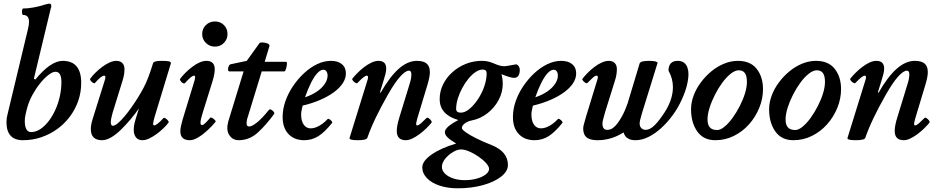

<svg xmlns="http://www.w3.org/2000/svg" viewBox="-20 -745 5062 1038"><path d="M104 13Q15 13 15 -85Q15 -96 16.5 -106.5Q18 -117 21 -128L131 -587Q134 -601 135.5 -610Q137 -619 137 -626Q137 -664 106 -664Q101 -664 99.5 -673Q98 -682 99.5 -690.5Q101 -699 106 -699Q130 -699 163 -705Q196 -711 226 -721Q241 -725 246 -725Q257 -725 257 -716Q257 -710 257 -707Q257 -704 255 -702L163 -319L171 -315Q254 -416 319 -416Q419 -416 419 -297Q419 -246 403 -200Q387 -154 358 -115Q329 -76 289.5 -47.5Q250 -19 203 -3Q156 13 104 13ZM148 -31Q173 -31 196.5 -46Q220 -61 241 -87.5Q262 -114 278 -148.5Q294 -183 303 -222.5Q312 -262 312 -302Q312 -357 280 -357Q264 -357 241.5 -339.5Q219 -322 196.5 -294Q174 -266 156 -233Q138 -200 129 -169Q122 -145 118 -125Q114 -105 114 -93Q114 -31 148 -31Z M532 13Q471 13 471 -47Q471 -59 473.5 -72.5Q476 -86 481 -102L548 -316Q551 -327 549.5 -331.5Q548 -336 543 -336Q536 -336 524 -327Q512 -318 493 -296Q490 -293 482.5 -297.5Q475 -302 470 -309Q465 -316 468 -320Q479 -335 495.5 -351.5Q512 -368 532 -383Q552 -398 572 -407Q592 -416 610 -416Q629 -416 641 -404.5Q653 -393 653 -371Q653 -360 651 -344.5Q649 -329 641 -304L597 -162Q588 -134 583.5 -114.5Q579 -95 579 -85Q579 -65 590 -65Q601 -65 617.5 -79Q634 -93 653 -115.5Q672 -138 691 -165Q710 -192 727 -219.5Q744 -247 756 -270Q769 -294 782 -328Q795 -362 808 -405Q810 -410 821 -413Q832 -416 854 -416Q882 -416 893 -413.5Q904 -411 904 -403L817 -117Q809 -90 808 -78.5Q807 -67 813 -67Q820 -67 832 -76Q844 -85 864 -107Q867 -110 875 -105Q883 -100 888.5 -93Q894 -86 891 -82Q879 -66 861.5 -49.5Q844 -33 824.5 -19Q805 -5 786 4Q767 13 751 13Q726 13 714.5 -3Q703 -19 703 -43Q703 -55 705 -68Q707 -81 716 -110L737 -178V-167Q712 -131 685 -99Q658 -67 631.5 -41.5Q605 -16 579.5 -1.5Q554 13 532 13Z M1006 13Q955 13 955 -35Q955 -48 958.5 -64.5Q962 -81 968 -101L1027 -294Q1035 -318 1035 -327Q1035 -336 1029 -336Q1022 -336 1010 -326Q998 -316 980 -296Q976 -292 968.5 -296Q961 -300 956 -307.5Q951 -315 954 -319Q965 -334 982 -351Q999 -368 1018.5 -383Q1038 -398 1058 -407Q1078 -416 1096 -416Q1141 -416 1141 -370Q1141 -358 1138 -342Q1135 -326 1129 -306L1076 -136Q1065 -101 1064 -85Q1063 -69 1072 -69Q1079 -69 1089.5 -79Q1100 -89 1116 -108Q1119 -112 1127 -107.5Q1135 -103 1141.5 -96.5Q1148 -90 1145 -86Q1128 -65 1103.5 -42Q1079 -19 1053 -3Q1027 13 1006 13ZM1142 -493Q1113 -493 1093 -513Q1073 -533 1073 -561Q1073 -590 1093 -609.5Q1113 -629 1142 -629Q1171 -629 1190.5 -609.5Q1210 -590 1210 -561Q1210 -533 1190.5 -513Q1171 -493 1142 -493Z M1270 13Q1242 13 1225.5 -6.5Q1209 -26 1209 -51Q1209 -62 1210.5 -71Q1212 -80 1214 -88L1297 -359H1220Q1214 -359 1213 -368Q1212 -377 1216.5 -387Q1221 -397 1229 -398L1314 -416L1383 -512Q1386 -516 1399.5 -515.5Q1413 -515 1425 -510.5Q1437 -506 1437 -497L1411 -411H1527Q1532 -411 1531 -398Q1530 -385 1526 -372Q1522 -359 1517 -359H1395L1320 -114Q1316 -103 1314.5 -94Q1313 -85 1313 -79Q1313 -61 1327 -61Q1342 -61 1369.5 -83Q1397 -105 1434 -151Q1438 -156 1446 -152Q1454 -148 1459.5 -141Q1465 -134 1462 -129Q1420 -71 1374.5 -29Q1329 13 1270 13Z M1625 13Q1571 13 1539.5 -20.5Q1508 -54 1508 -112Q1508 -155 1523 -198Q1538 -241 1564.5 -280Q1591 -319 1624.5 -350Q1658 -381 1695 -398.5Q1732 -416 1769 -416Q1807 -416 1828.5 -398Q1850 -380 1850 -348Q1850 -321 1833 -295Q1816 -269 1784.5 -246Q1753 -223 1710 -204.5Q1667 -186 1616 -174Q1612 -156 1610 -146Q1608 -136 1608 -125Q1608 -91 1622 -71Q1636 -51 1660 -51Q1674 -51 1689.5 -57Q1705 -63 1721 -74.5Q1737 -86 1751 -101Q1754 -105 1761 -100.5Q1768 -96 1773 -90Q1778 -84 1775 -80Q1735 -30 1700.5 -8.5Q1666 13 1625 13ZM1629 -219Q1665 -231 1692.5 -249.5Q1720 -268 1735.5 -291Q1751 -314 1751 -336Q1751 -350 1745 -359Q1739 -368 1728 -368Q1713 -368 1696 -350Q1679 -332 1662 -298.5Q1645 -265 1629 -219Z M1914 13Q1865 13 1870 0L1968 -316Q1971 -326 1969.5 -331Q1968 -336 1963 -336Q1956 -336 1943.5 -326Q1931 -316 1912 -296Q1909 -293 1901 -297.5Q1893 -302 1887.5 -309.5Q1882 -317 1885 -320Q1897 -335 1913.5 -351.5Q1930 -368 1949 -382.5Q1968 -397 1988 -406.5Q2008 -416 2026 -416Q2068 -416 2068 -374Q2068 -361 2063.5 -343.5Q2059 -326 2052 -304L2034 -246L2038 -244Q2087 -330 2135.5 -373Q2184 -416 2234 -416Q2269 -416 2286.5 -401.5Q2304 -387 2304 -355Q2304 -342 2300.5 -324.5Q2297 -307 2291 -287L2243 -128Q2233 -96 2230.5 -81.5Q2228 -67 2235 -67Q2243 -67 2255 -77.5Q2267 -88 2286 -107Q2290 -111 2297.5 -106Q2305 -101 2310.5 -93.5Q2316 -86 2313 -82Q2301 -67 2284 -50.5Q2267 -34 2247.5 -19.5Q2228 -5 2209 4Q2190 13 2174 13Q2125 13 2125 -37Q2125 -51 2128.5 -69.5Q2132 -88 2139 -110L2192 -283Q2200 -308 2202 -320.5Q2204 -333 2204 -343Q2204 -363 2191 -363Q2172 -363 2143 -330.5Q2114 -298 2077 -233Q2040 -168 2012 -110Q1984 -52 1966 0Q1962 13 1914 13Z M2454 273Q2400 273 2356.5 258.5Q2313 244 2288 218Q2263 192 2263 160Q2263 126 2312.5 91Q2362 56 2446 31Q2413 11 2399 -3Q2385 -17 2385 -31Q2385 -58 2458 -96Q2357 -125 2357 -209Q2357 -251 2375 -288Q2393 -325 2425 -354Q2457 -383 2498 -399.5Q2539 -416 2585 -416Q2602 -416 2616.5 -413Q2631 -410 2650 -402Q2666 -395 2679.5 -391Q2693 -387 2707 -387Q2714 -387 2730 -390Q2746 -393 2769 -397Q2777 -397 2783.5 -388Q2790 -379 2790 -368Q2790 -324 2759 -324Q2750 -324 2733 -329Q2716 -334 2691 -344Q2694 -334 2696 -320Q2698 -306 2698 -292Q2698 -246 2675.5 -204Q2653 -162 2615 -132.5Q2577 -103 2531 -94Q2509 -90 2493 -78Q2477 -66 2477 -53Q2477 -45 2498 -30Q2519 -15 2555 3Q2591 21 2637 39Q2682 57 2704 84Q2726 111 2726 147Q2726 181 2689 210Q2652 239 2590.5 256Q2529 273 2454 273ZM2492 229Q2528 229 2558 220.5Q2588 212 2606 198Q2624 184 2624 168Q2624 155 2608 137Q2592 119 2567.5 102Q2543 85 2517.5 74Q2492 63 2473 63Q2456 63 2438 72Q2420 81 2404 95Q2388 109 2378.5 125.5Q2369 142 2369 157Q2369 177 2385.5 193.5Q2402 210 2430 219.5Q2458 229 2492 229ZM2471 -136Q2494 -136 2518 -156Q2542 -176 2563.5 -208Q2585 -240 2598 -277.5Q2611 -315 2611 -349Q2611 -369 2589 -369Q2571 -369 2551 -355.5Q2531 -342 2512.5 -319.5Q2494 -297 2479 -269Q2464 -241 2455 -212Q2446 -183 2446 -156Q2446 -136 2471 -136Z M2870 13Q2816 13 2784.5 -20.5Q2753 -54 2753 -112Q2753 -155 2768 -198Q2783 -241 2809.5 -280Q2836 -319 2869.5 -350Q2903 -381 2940 -398.5Q2977 -416 3014 -416Q3052 -416 3073.5 -398Q3095 -380 3095 -348Q3095 -321 3078 -295Q3061 -269 3029.5 -246Q2998 -223 2955 -204.5Q2912 -186 2861 -174Q2857 -156 2855 -146Q2853 -136 2853 -125Q2853 -91 2867 -71Q2881 -51 2905 -51Q2919 -51 2934.5 -57Q2950 -63 2966 -74.5Q2982 -86 2996 -101Q2999 -105 3006 -100.5Q3013 -96 3018 -90Q3023 -84 3020 -80Q2980 -30 2945.5 -8.5Q2911 13 2870 13ZM2874 -219Q2910 -231 2937.5 -249.5Q2965 -268 2980.5 -291Q2996 -314 2996 -336Q2996 -350 2990 -359Q2984 -368 2973 -368Q2958 -368 2941 -350Q2924 -332 2907 -298.5Q2890 -265 2874 -219Z M3213 13Q3182 13 3164.5 5.5Q3147 -2 3140 -16.5Q3133 -31 3133 -51Q3133 -59 3136 -71Q3139 -83 3149 -117L3210 -316Q3212 -322 3212 -324.5Q3212 -327 3212 -329Q3212 -332 3210 -334Q3208 -336 3204 -336Q3197 -336 3186 -326Q3175 -316 3155 -296Q3152 -293 3144.5 -297.5Q3137 -302 3131.5 -309Q3126 -316 3129 -319Q3140 -334 3157 -351Q3174 -368 3193.5 -383Q3213 -398 3233.5 -407Q3254 -416 3272 -416Q3291 -416 3303 -404.5Q3315 -393 3315 -371Q3315 -360 3313 -344.5Q3311 -329 3303 -304L3252 -141Q3242 -107 3239.5 -95.5Q3237 -84 3237 -77Q3237 -60 3243.5 -51.5Q3250 -43 3263 -43Q3280 -43 3293.5 -53Q3307 -63 3318.5 -78.5Q3330 -94 3339 -110Q3350 -129 3358 -147.5Q3366 -166 3373 -186L3438 -402Q3443 -416 3488 -416Q3511 -416 3523 -413Q3535 -410 3535 -405L3451 -134Q3442 -104 3440 -94Q3438 -84 3438 -79Q3438 -61 3447.5 -52Q3457 -43 3470 -43Q3491 -43 3512.5 -62Q3534 -81 3559 -117Q3590 -160 3604 -198.5Q3618 -237 3618 -274Q3618 -297 3612 -319.5Q3606 -342 3594 -363Q3594 -389 3606.5 -402.5Q3619 -416 3644 -416Q3665 -416 3678 -406Q3691 -396 3696.5 -379.5Q3702 -363 3702 -345Q3702 -316 3692.5 -279.5Q3683 -243 3666 -207Q3646 -162 3617 -122.5Q3588 -83 3554.5 -52.5Q3521 -22 3485.5 -4.5Q3450 13 3416 13Q3394 13 3380.5 6.5Q3367 0 3360.5 -9.5Q3354 -19 3351 -29Q3316 -7 3281 3Q3246 13 3213 13Z M3847 13Q3783 13 3749.5 -34.5Q3716 -82 3716 -154Q3716 -191 3730 -228.5Q3744 -266 3769 -299.5Q3794 -333 3826 -359.5Q3858 -386 3895 -401Q3932 -416 3969 -416Q4037 -416 4071 -372.5Q4105 -329 4105 -263Q4105 -212 4085 -162.5Q4065 -113 4030 -73.5Q3995 -34 3948 -10.5Q3901 13 3847 13ZM3857 -42Q3875 -42 3897 -60Q3919 -78 3940 -107Q3961 -136 3979 -171Q3997 -206 4007.5 -240Q4018 -274 4018 -302Q4018 -335 4007 -350Q3996 -365 3974 -365Q3954 -365 3930.5 -346.5Q3907 -328 3885 -298Q3863 -268 3845 -232.5Q3827 -197 3816 -162Q3805 -127 3805 -99Q3805 -71 3817.5 -56.5Q3830 -42 3857 -42Z M4269 13Q4205 13 4171.5 -34.5Q4138 -82 4138 -154Q4138 -191 4152 -228.5Q4166 -266 4191 -299.5Q4216 -333 4248 -359.5Q4280 -386 4317 -401Q4354 -416 4391 -416Q4459 -416 4493 -372.5Q4527 -329 4527 -263Q4527 -212 4507 -162.5Q4487 -113 4452 -73.5Q4417 -34 4370 -10.5Q4323 13 4269 13ZM4279 -42Q4297 -42 4319 -60Q4341 -78 4362 -107Q4383 -136 4401 -171Q4419 -206 4429.5 -240Q4440 -274 4440 -302Q4440 -335 4429 -350Q4418 -365 4396 -365Q4376 -365 4352.5 -346.5Q4329 -328 4307 -298Q4285 -268 4267 -232.5Q4249 -197 4238 -162Q4227 -127 4227 -99Q4227 -71 4239.5 -56.5Q4252 -42 4279 -42Z M4606 13Q4557 13 4562 0L4660 -316Q4663 -326 4661.5 -331Q4660 -336 4655 -336Q4648 -336 4635.5 -326Q4623 -316 4604 -296Q4601 -293 4593 -297.5Q4585 -302 4579.5 -309.5Q4574 -317 4577 -320Q4589 -335 4605.5 -351.5Q4622 -368 4641 -382.5Q4660 -397 4680 -406.5Q4700 -416 4718 -416Q4760 -416 4760 -374Q4760 -361 4755.5 -343.5Q4751 -326 4744 -304L4726 -246L4730 -244Q4779 -330 4827.5 -373Q4876 -416 4926 -416Q4961 -416 4978.5 -401.5Q4996 -387 4996 -355Q4996 -342 4992.5 -324.5Q4989 -307 4983 -287L4935 -128Q4925 -96 4922.5 -81.5Q4920 -67 4927 -67Q4935 -67 4947 -77.5Q4959 -88 4978 -107Q4982 -111 4989.5 -106Q4997 -101 5002.5 -93.5Q5008 -86 5005 -82Q4993 -67 4976 -50.5Q4959 -34 4939.5 -19.5Q4920 -5 4901 4Q4882 13 4866 13Q4817 13 4817 -37Q4817 -51 4820.5 -69.5Q4824 -88 4831 -110L4884 -283Q4892 -308 4894 -320.5Q4896 -333 4896 -343Q4896 -363 4883 -363Q4864 -363 4835 -330.5Q4806 -298 4769 -233Q4732 -168 4704 -110Q4676 -52 4658 0Q4654 13 4606 13Z"/></svg>

Font: Junicode VF
Style: Italic
Weight: 400
Italic angle: -11°
Designer: Peter S. Baker
Version: Version 2.209